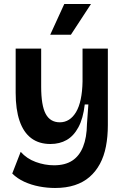

<svg xmlns="http://www.w3.org/2000/svg" viewBox="-20 -764 618 956"><path d="M254 172Q215 172 175.5 164.5Q136 157 101 141Q66 125 41 100L83 -8Q113 26 158 42.5Q203 59 249 59Q304 59 339.5 36Q375 13 393.5 -33Q412 -79 413 -146L420 -244H402Q394 -174 370.5 -130.5Q347 -87 312 -67Q277 -47 231 -47Q174 -47 135.5 -76Q97 -105 77.5 -162Q58 -219 58 -302V-522H185V-332Q185 -239 207.5 -197Q230 -155 278 -155Q303 -155 323.5 -168Q344 -181 359 -206.5Q374 -232 382 -270Q390 -308 391 -358V-522H517V-141Q517 -84 507.5 -35Q498 14 477.5 52Q457 90 426 117Q395 144 352 158Q309 172 254 172ZM333 -591H230L300 -744H433Z"/></svg>

Font: Bricolage Grotesque 36pt SemiBold
Style: Regular
Weight: 600
Designer: Mathieu Triay
Foundry: Atelier Triay
Version: Version 1.001;gftools[0.9.33.dev8+g029e19f]